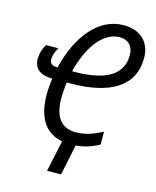

<svg xmlns="http://www.w3.org/2000/svg" viewBox="-132 -815 891 1095"><g transform="rotate(15 313.5 -267.5)"><path d="M509 -33V-109C460 -84 413 -64 353 -64C271 -64 224 -117 224 -231C224 -262 227 -293 231 -325H252C487 -326 621 -407 621 -573C621 -668 560 -725 461 -725C309 -725 203 -580 158 -395H151C123 -395 111 -409 111 -432C111 -454 121 -478 134 -501H62C45 -474 36 -443 36 -414C36 -355 74 -326 145 -325C141 -293 138 -261 138 -230C138 -96 190 -13 292 6L253 190H335L373 9C424 4 467 -10 509 -33ZM259 -395H244C276 -530 353 -653 456 -653C506 -653 538 -623 538 -568C538 -452 441 -396 259 -395Z"/></g></svg>

Font: Noto Sans Condensed
Style: Italic
Weight: 400
Width: 3
Italic angle: -12°
Designer: Monotype Design Team
Foundry: Monotype Imaging Inc.
Version: Version 2.013